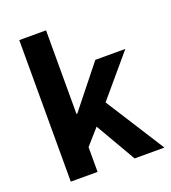

<svg xmlns="http://www.w3.org/2000/svg" viewBox="-130 -800 798 896"><g transform="rotate(-20 269.5 -351.5)"><path d="M68 0V-703H201V-288H205L370 -495H519L347 -292L533 0H385L269 -200L201 -123V0Z"/></g></svg>

Font: Assistant ExtraLight
Style: Bold
Weight: 700
Version: Version 3.000